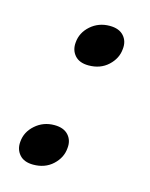

<svg xmlns="http://www.w3.org/2000/svg" viewBox="-72 -437 385 494"><g transform="rotate(15 121.0 -190.0)"><path d="M62.5 8.5Q38 8.5 25.8 -5.5Q13.5 -19.5 15.5 -40Q17.5 -66.5 38.8 -85.2Q60 -104 89.5 -104Q114.5 -104 127 -90Q139.5 -76 137 -55Q135 -29.5 114.5 -10.5Q94 8.5 62.5 8.5ZM134 -275Q109.5 -275 97.2 -289Q85 -303 87 -323.5Q89 -350 110.2 -368.8Q131.5 -387.5 161 -387.5Q186 -387.5 198.5 -373.5Q211 -359.5 208.5 -338.5Q206.5 -313 186 -294Q165.5 -275 134 -275Z"/></g></svg>

Font: Fraunces 144pt S050
Style: Italic
Weight: 400
Italic angle: -16°
Version: Version 1.000; ttfautohint (v1.8.3)